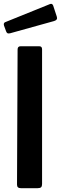

<svg xmlns="http://www.w3.org/2000/svg" viewBox="-27 -984 319 1004"><path d="M193 -22Q193 -10 188 -5Q183 0 170 0H82Q62 0 62 -18L65 -725Q65 -742 80 -742H179Q193 -742 193 -726ZM251 -955 270 -897Q276 -880 256 -874L26 -810Q17 -808 12.5 -810Q8 -812 5 -820L-6 -850Q-10 -864 0 -868L235 -963Q246 -967 251 -955Z"/></svg>

Font: Libre Franklin SemiBold
Style: Regular
Weight: 600
Designer: Pablo Impallari, Rodrigo Fuenzalida, Nhung Nguyen
Foundry: Impallari Type
Version: Version 3.000